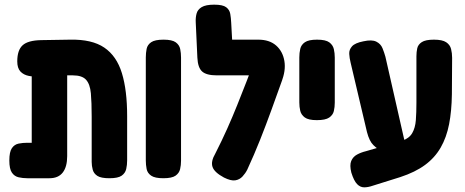

<svg xmlns="http://www.w3.org/2000/svg" viewBox="-20 -755 1995 823"><path d="M97 9Q78 9 60 5Q42 1 31 -15Q20 -31 20 -67Q20 -104 31 -120Q42 -136 60 -139.5Q78 -143 96 -143H116V-483L219 -434Q186 -430 156.5 -427.5Q127 -425 104 -429.5Q81 -434 67.5 -448.5Q54 -463 54 -492Q54 -540 77 -561Q100 -582 157 -583L280 -585Q374 -587 427 -551Q480 -515 502.5 -441.5Q525 -368 525 -257V-68Q525 -48 521 -30.5Q517 -13 501.5 -2Q486 9 449 9Q413 9 397.5 -1Q382 -11 377.5 -27.5Q373 -44 373 -61V-255Q373 -316 369.5 -355Q366 -394 349 -413Q332 -432 292 -432H268V-86Q268 -40 249 -15.5Q230 9 192 9Z M680 9Q644 9 628 -2Q612 -13 608.5 -30.5Q605 -48 605 -67V-509Q605 -528 608.5 -545.5Q612 -563 628 -574Q644 -585 681 -585Q718 -585 733.5 -573.5Q749 -562 752.5 -544.5Q756 -527 756 -508V-66Q756 -47 752 -30Q748 -13 732.5 -2Q717 9 680 9Z M940 6Q899 -16 891 -39.5Q883 -63 903 -97Q931 -152 954 -203.5Q977 -255 997 -305Q1017 -355 1036.5 -405Q1056 -455 1075 -506L1190 -413Q1166 -346 1143 -282.5Q1120 -219 1095 -156Q1070 -93 1040 -28Q1032 -12 1019.5 1.5Q1007 15 988.5 18Q970 21 940 6ZM1186 -403 1086 -432H909Q865 -432 846.5 -448.5Q828 -465 826 -508L819 -660Q818 -679 822.5 -696.5Q827 -714 844.5 -724.5Q862 -735 898 -735Q935 -735 949.5 -724Q964 -713 967 -695.5Q970 -678 971 -658L975 -585H1087Q1135 -585 1163.5 -560Q1192 -535 1199 -493.5Q1206 -452 1186 -403Z M1338 -240Q1302 -240 1286.5 -251.5Q1271 -263 1267 -280Q1263 -297 1263 -316V-509Q1263 -528 1267 -545.5Q1271 -563 1287 -574Q1303 -585 1339 -585Q1376 -585 1391.5 -573.5Q1407 -562 1411 -544.5Q1415 -527 1415 -508V-315Q1415 -296 1411 -279Q1407 -262 1391 -251Q1375 -240 1338 -240Z M1578 41Q1558 48 1541 48Q1524 48 1510.5 34Q1497 20 1486 -15Q1478 -47 1485.5 -65Q1493 -83 1510.5 -92.5Q1528 -102 1549 -107L1704 -152Q1734 -162 1747 -184.5Q1760 -207 1762.5 -240Q1765 -273 1765 -315V-514Q1765 -532 1768.5 -548Q1772 -564 1788 -574.5Q1804 -585 1840 -585Q1876 -585 1892.5 -574Q1909 -563 1913.5 -545Q1918 -527 1918 -507L1917 -351Q1916 -279 1905 -222.5Q1894 -166 1869 -122.5Q1844 -79 1802 -48Q1760 -17 1696 4ZM1619 -105Q1598 -116 1580.5 -133Q1563 -150 1553 -189L1483 -486Q1478 -506 1477 -524Q1476 -542 1489 -556.5Q1502 -571 1538 -578Q1574 -586 1593 -576.5Q1612 -567 1619.5 -548.5Q1627 -530 1632 -512L1719 -129Z"/></svg>

Font: Fredoka Condensed SemiBold
Style: Regular
Weight: 600
Width: 3
Designer: Ben Nathan
Foundry: Milena B. Brandão, Ben Nathan
Version: Version 2.001